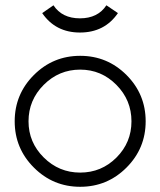

<svg xmlns="http://www.w3.org/2000/svg" viewBox="-20 -695 611 733"><path d="M386.2 -674.8 430.2 -645Q379.4 -570.8 285.2 -570.8Q191.9 -570.8 141.1 -645L184.1 -674.8Q216.8 -625 285.2 -625Q353.5 -625 386.2 -674.8ZM88.9 -231.9Q88.9 -151.4 147 -93.8Q205.1 -36.1 286.1 -36.1Q367.2 -36.1 424.6 -93.5Q481.9 -150.9 481.9 -231.9Q481.9 -313 424.3 -371.1Q366.7 -429.2 286.1 -429.2Q205.1 -429.2 147 -371.1Q88.9 -313 88.9 -231.9ZM109.4 -408.7Q182.6 -481.9 286.1 -481.9Q389.6 -481.9 462.9 -408.7Q536.1 -335.4 536.1 -231.9Q536.1 -128.4 462.9 -55.2Q389.6 18.1 286.1 18.1Q182.6 18.1 109.4 -55.2Q36.1 -128.4 36.1 -231.9Q36.1 -335.4 109.4 -408.7Z"/></svg>

Font: Rawengulk
Style: Demibold
Weight: 600
Version: Version 0.92